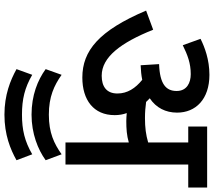

<svg xmlns="http://www.w3.org/2000/svg" viewBox="-68 -604 940 843"><g transform="rotate(90 401.5 -182.0)"><path d="M485 -216C485 -235 482 -253 476 -269C488 -268 500 -267 511 -267C545 -267 574 -269 605 -278V0H702V-539H803V-622H535V-539H605V-363C571 -353 539 -349 498 -349C472 -349 449 -351 427 -354C422 -359 417 -365 411 -370C453 -398 474 -440 474 -490C474 -572 415 -632 308 -632C241 -632 186 -611 150 -593L178 -515C221 -536 257 -550 305 -550C343 -550 379 -533 379 -488C379 -441 348 -414 261 -411L266 -330C289 -331 311 -333 330 -337C367 -307 390 -272 390 -228C390 -180 359 -159 312 -159C230 -159 167 -243 110 -385L26 -354C114 -147 202 -74 320 -74C418 -74 485 -123 485 -216ZM483 149C566 149 636 121 683 87L657 17C610 50 563 73 483 73C404 73 355 50 308 17L283 87C331 122 398 149 483 149ZM483 268C571 268 635 242 683 215L657 146C600 179 550 191 483 191C415 191 365 179 308 146L283 215C332 242 396 268 483 268Z"/></g></svg>

Font: Noto Sans Devanagari UI Medium
Style: Regular
Weight: 500
Designer: Jelle Bosma - Monotype Design Team
Foundry: Monotype Imaging Inc.
Version: Version 2.004